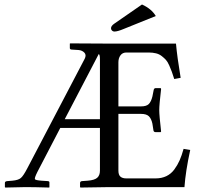

<svg xmlns="http://www.w3.org/2000/svg" viewBox="-20 -841 905 863"><path d="M618.2 -820.8Q661.1 -801.3 680.2 -769L536.1 -710.9Q508.3 -699.2 494.1 -699.2Q487.8 -699.2 483.4 -703.6Q479 -708 479 -713.9Q479 -724.6 494.1 -734.9ZM271 -305.2H429.2V-575.2Q429.2 -595.7 423.8 -598.1ZM471.2 0 341.8 2 339.8 0V-18.1Q339.8 -25.9 348.1 -26.9L374 -28.8Q404.8 -31.2 417 -42Q429.2 -52.7 429.2 -74.2V-266.1H251L147.9 -67.9Q134.3 -40.5 137 -35.6Q139.6 -30.8 167 -28.8L195.8 -26.9Q202.1 -25.9 202.1 -21V0L201.2 2Q133.3 0 94.2 0L3.9 2L2 0V-19Q2 -25.9 12.2 -26.9L35.2 -28.8Q62.5 -31.2 73.7 -41Q85 -50.3 103 -85L360.8 -577.1Q369.1 -593.8 359.4 -604.2Q349.6 -614.7 333 -616.2L301.8 -618.2Q293.9 -618.7 293.9 -625V-645L295.9 -646L472.2 -645H548.8H771Q776.4 -584.5 792 -491.2L763.2 -485.8Q756.3 -507.3 752.2 -518.8Q748 -530.3 740.7 -546.9Q733.4 -563.5 725.8 -571.8Q718.3 -580.1 707 -588.9Q695.8 -597.7 681.2 -601.3Q666.5 -605 647.9 -605H547.9Q530.8 -605 521.5 -592.3Q512.2 -579.6 512.2 -561V-362.8H613.8Q638.2 -362.8 648.7 -373.3Q659.2 -383.8 665 -407.2L670.9 -437Q672.9 -444.8 679.2 -444.8H701.2Q704.1 -444.8 704.1 -440.9Q695.8 -370.1 695.8 -346.2Q695.8 -322.8 704.1 -250L702.1 -247.1H679.2Q671.9 -247.1 669.9 -253.9L665 -285.2Q660.2 -307.6 649.2 -318.4Q638.2 -329.1 613.8 -329.1H512.2V-74.2Q512.2 -55.2 521.2 -47.1Q530.3 -39.1 547.9 -39.1H679.2Q706.5 -39.1 727.8 -49.3Q749 -59.6 763.4 -79.1Q777.8 -98.6 787.4 -120.4Q796.9 -142.1 805.2 -171.9L835 -167Q814 -70.3 809.1 0Z"/></svg>

Font: Linux Libertine G
Style: Regular
Weight: 400
Designer: Philipp H. Poll
Foundry: Philipp H. Poll
Version: Version 4.7.5